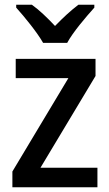

<svg xmlns="http://www.w3.org/2000/svg" viewBox="-20 -786 459 806"><path d="M161 -606H262C286 -651 341 -715 376 -754V-766H309C275 -740 246 -713 211 -677C179 -711 145 -744 114 -766H48V-754C84 -714 136 -650 161 -606ZM389 0V-82H150L381 -467V-539H46V-458H267L32 -66V0Z"/></svg>

Font: Noto Sans Lao SemiCondensed Medium
Style: Regular
Weight: 500
Width: 4
Designer: Monotype Design Team
Foundry: Monotype Imaging Inc.
Version: Version 2.003